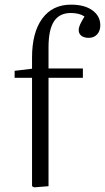

<svg xmlns="http://www.w3.org/2000/svg" viewBox="-20 -802 452 827"><path d="M127 5 118 0V-467H43V-497L118 -506V-554Q118 -662 162 -722Q206 -782 286 -782Q344 -782 378 -757.5Q412 -733 412 -693Q412 -669 398.5 -654Q385 -639 362 -639Q342 -639 330.5 -648Q319 -657 319 -672Q319 -683 324.5 -695.5Q330 -708 344 -731Q322 -746 285 -746Q236 -746 212.5 -710Q189 -674 189 -598V-507H337V-467H189V0Z"/></svg>

Font: Literata 36pt Light
Style: Regular
Weight: 300
Designer: Latin by Veronika Burian and Jose Scaglione. Greek by Irene Vlachou. Cyrillic by Vera Evstafieva.
Foundry: TypeTogether
Version: Version 3.002